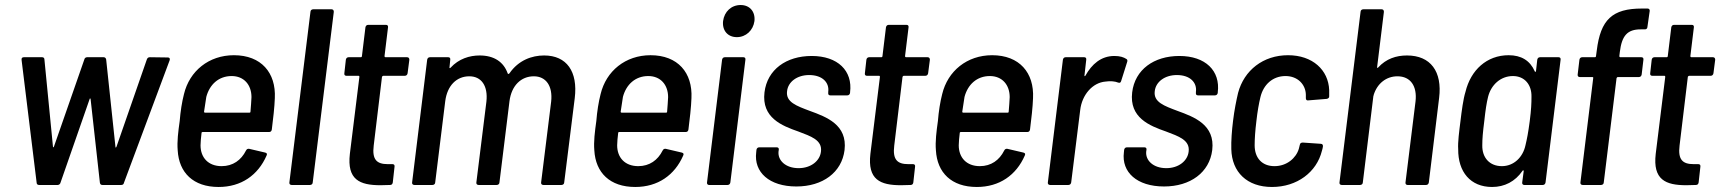

<svg xmlns="http://www.w3.org/2000/svg" viewBox="-20 -737 6854 765"><path d="M136 0H210C215 0 220 -4 221 -9L337 -342C338 -346 340 -346 341 -342L378 -9C379 -3 382 0 388 0H463C469 0 473 -3 474 -9L656 -497C658 -503 656 -508 649 -508L577 -509C571 -509 567 -506 565 -500L444 -152C442 -148 440 -148 440 -152L403 -500C402 -505 399 -509 393 -509H327C321 -509 317 -505 316 -500L195 -153C194 -149 192 -149 191 -153L157 -500C157 -505 154 -509 148 -509H75C68 -509 65 -505 66 -498L126 -9C126 -3 130 0 136 0Z M863 -75C810 -75 779 -109 779 -158C779 -172 781 -189 783 -207C783 -210 785 -211 787 -211H1052C1058 -211 1062 -214 1063 -221C1068 -260 1074 -312 1075 -346C1080 -447 1021 -517 912 -517C812 -517 735 -454 713 -362C705 -331 699 -293 696 -255C690 -212 685 -173 688 -138C693 -49 750 8 851 8C941 8 1008 -39 1042 -117C1045 -123 1044 -127 1037 -129L973 -144C967 -145 963 -143 960 -137C941 -99 908 -75 863 -75ZM903 -434C952 -434 982 -399 982 -350C981 -333 980 -313 978 -292C978 -289 976 -288 974 -288H797C795 -288 793 -289 793 -292C796 -313 799 -333 802 -351C815 -400 851 -434 903 -434Z M1142 0H1215C1221 0 1226 -4 1226 -10L1310 -690C1310 -696 1307 -700 1301 -700H1228C1222 -700 1217 -696 1217 -690L1133 -10C1132 -4 1136 0 1142 0Z M1604 -445 1611 -499C1611 -505 1608 -509 1602 -509H1516C1514 -509 1512 -511 1512 -513L1526 -628C1527 -634 1524 -638 1518 -638H1447C1441 -638 1437 -634 1436 -628L1422 -513C1422 -511 1420 -509 1418 -509H1369C1363 -509 1359 -505 1358 -499L1352 -445C1351 -439 1354 -435 1360 -435H1409C1411 -435 1412 -433 1412 -431L1374 -124C1362 -21 1413 1 1496 1C1508 1 1521 0 1534 0C1541 0 1544 -4 1545 -10L1552 -73C1553 -79 1550 -83 1544 -83H1525C1481 -83 1462 -101 1469 -157L1502 -431C1503 -433 1505 -435 1507 -435H1593C1599 -435 1603 -439 1604 -445Z M2148 -516C2099 -516 2046 -497 2010 -445C2007 -442 2005 -441 2003 -444C1987 -490 1949 -516 1891 -516C1851 -516 1808 -503 1775 -467C1772 -464 1770 -466 1771 -469L1774 -499C1775 -505 1772 -509 1766 -509H1693C1687 -509 1683 -505 1682 -499L1622 -10C1621 -4 1625 0 1631 0H1703C1709 0 1714 -4 1714 -10L1754 -334C1762 -396 1799 -433 1850 -433C1898 -433 1925 -395 1918 -332L1878 -10C1877 -4 1881 0 1887 0H1959C1965 0 1970 -4 1970 -10L2010 -334C2018 -396 2056 -433 2107 -433C2155 -433 2183 -395 2176 -332L2136 -10C2135 -4 2139 0 2145 0H2217C2223 0 2228 -4 2228 -10L2270 -346C2283 -452 2238 -516 2148 -516Z M2523 -75C2470 -75 2439 -109 2439 -158C2439 -172 2441 -189 2443 -207C2443 -210 2445 -211 2447 -211H2712C2718 -211 2722 -214 2723 -221C2728 -260 2734 -312 2735 -346C2740 -447 2681 -517 2572 -517C2472 -517 2395 -454 2373 -362C2365 -331 2359 -293 2356 -255C2350 -212 2345 -173 2348 -138C2353 -49 2410 8 2511 8C2601 8 2668 -39 2702 -117C2705 -123 2704 -127 2697 -129L2633 -144C2627 -145 2623 -143 2620 -137C2601 -99 2568 -75 2523 -75ZM2563 -434C2612 -434 2642 -399 2642 -350C2641 -333 2640 -313 2638 -292C2638 -289 2636 -288 2634 -288H2457C2455 -288 2453 -289 2453 -292C2456 -313 2459 -333 2462 -351C2475 -400 2511 -434 2563 -434Z M2916 -589C2952 -589 2981 -616 2986 -653C2990 -691 2967 -717 2931 -717C2894 -717 2866 -691 2861 -653C2857 -616 2879 -589 2916 -589ZM2805 0H2879C2885 0 2889 -4 2890 -10L2950 -499C2951 -505 2948 -509 2942 -509H2868C2862 -509 2858 -505 2857 -499L2797 -10C2796 -4 2800 0 2805 0Z M3153 6C3258 6 3334 -50 3345 -139C3357 -240 3273 -271 3207 -295C3154 -315 3110 -330 3116 -374C3120 -411 3156 -438 3204 -438C3257 -438 3285 -408 3280 -371V-367C3279 -361 3282 -357 3288 -357H3356C3362 -357 3366 -361 3367 -367V-369C3378 -455 3318 -514 3214 -514C3113 -514 3037 -460 3026 -369C3014 -268 3095 -236 3161 -213C3211 -194 3257 -179 3251 -133C3247 -96 3211 -67 3162 -67C3110 -67 3078 -98 3082 -134L3083 -140C3084 -146 3081 -150 3075 -150H3005C2999 -150 2995 -146 2994 -140L2993 -130C2983 -51 3045 6 3153 6Z M3678 -445 3685 -499C3685 -505 3682 -509 3676 -509H3590C3588 -509 3586 -511 3586 -513L3600 -628C3601 -634 3598 -638 3592 -638H3521C3515 -638 3511 -634 3510 -628L3496 -513C3496 -511 3494 -509 3492 -509H3443C3437 -509 3433 -505 3432 -499L3426 -445C3425 -439 3428 -435 3434 -435H3483C3485 -435 3486 -433 3486 -431L3448 -124C3436 -21 3487 1 3570 1C3582 1 3595 0 3608 0C3615 0 3618 -4 3619 -10L3626 -73C3627 -79 3624 -83 3618 -83H3599C3555 -83 3536 -101 3543 -157L3576 -431C3577 -433 3579 -435 3581 -435H3667C3673 -435 3677 -439 3678 -445Z M3884 -75C3831 -75 3800 -109 3800 -158C3800 -172 3802 -189 3804 -207C3804 -210 3806 -211 3808 -211H4073C4079 -211 4083 -214 4084 -221C4089 -260 4095 -312 4096 -346C4101 -447 4042 -517 3933 -517C3833 -517 3756 -454 3734 -362C3726 -331 3720 -293 3717 -255C3711 -212 3706 -173 3709 -138C3714 -49 3771 8 3872 8C3962 8 4029 -39 4063 -117C4066 -123 4065 -127 4058 -129L3994 -144C3988 -145 3984 -143 3981 -137C3962 -99 3929 -75 3884 -75ZM3924 -434C3973 -434 4003 -399 4003 -350C4002 -333 4001 -313 3999 -292C3999 -289 3997 -288 3995 -288H3818C3816 -288 3814 -289 3814 -292C3817 -313 3820 -333 3823 -351C3836 -400 3872 -434 3924 -434Z M4420 -514C4367 -514 4330 -481 4305 -436C4303 -432 4300 -433 4301 -437L4308 -499C4309 -505 4306 -509 4300 -509H4226C4220 -509 4216 -505 4215 -499L4155 -10C4154 -4 4158 0 4164 0H4237C4243 0 4247 -4 4248 -10L4284 -299C4291 -359 4333 -408 4385 -412C4404 -415 4423 -413 4435 -408C4441 -406 4445 -407 4447 -414L4471 -490C4473 -495 4472 -500 4468 -502C4457 -509 4443 -514 4420 -514Z M4618 6C4723 6 4799 -50 4810 -139C4822 -240 4738 -271 4672 -295C4619 -315 4575 -330 4581 -374C4585 -411 4621 -438 4669 -438C4722 -438 4750 -408 4745 -371V-367C4744 -361 4747 -357 4753 -357H4821C4827 -357 4831 -361 4832 -367V-369C4843 -455 4783 -514 4679 -514C4578 -514 4502 -460 4491 -369C4479 -268 4560 -236 4626 -213C4676 -194 4722 -179 4716 -133C4712 -96 4676 -67 4627 -67C4575 -67 4543 -98 4547 -134L4548 -140C4549 -146 4546 -150 4540 -150H4470C4464 -150 4460 -146 4459 -140L4458 -130C4448 -51 4510 6 4618 6Z M5048 8C5148 8 5226 -51 5247 -136C5249 -142 5250 -147 5251 -153C5252 -159 5249 -164 5243 -164L5171 -169C5165 -169 5160 -167 5159 -160C5159 -159 5158 -158 5158 -156C5157 -151 5156 -148 5155 -144C5144 -107 5107 -75 5058 -75C5008 -75 4979 -108 4979 -158C4979 -183 4981 -215 4986 -255C4990 -292 4996 -325 5002 -350C5014 -400 5051 -434 5102 -434C5151 -434 5182 -400 5183 -360C5183 -356 5183 -351 5183 -346C5183 -340 5186 -336 5192 -337L5266 -343C5272 -344 5277 -348 5276 -354V-378C5273 -458 5210 -517 5112 -517C5013 -517 4937 -457 4913 -367C4906 -337 4898 -298 4893 -256C4888 -216 4885 -175 4886 -143C4888 -51 4949 8 5048 8Z M5586 -516C5543 -516 5503 -503 5471 -468C5468 -465 5466 -467 5467 -470L5494 -690C5494 -696 5491 -700 5485 -700H5412C5406 -700 5401 -696 5401 -690L5317 -10C5316 -4 5320 0 5326 0H5399C5405 0 5410 -4 5410 -10L5452 -354C5453 -355 5453 -357 5453 -358C5467 -404 5503 -433 5548 -433C5600 -433 5627 -394 5620 -333L5580 -10C5579 -4 5583 0 5588 0H5662C5668 0 5672 -4 5673 -10L5714 -347C5727 -452 5680 -516 5586 -516Z M6105 -499 6100 -454C6099 -450 6096 -449 6095 -453C6076 -496 6041 -517 5991 -517C5904 -517 5840 -458 5819 -371C5810 -342 5804 -296 5799 -254C5794 -214 5788 -170 5790 -143C5789 -52 5839 8 5925 8C5975 8 6017 -14 6046 -56C6048 -60 6051 -59 6051 -55L6045 -10C6044 -4 6048 0 6053 0H6127C6133 0 6137 -4 6138 -10L6198 -499C6199 -505 6196 -509 6190 -509H6116C6110 -509 6106 -505 6105 -499ZM6058 -158C6048 -111 6012 -75 5964 -75C5915 -75 5885 -109 5886 -158C5886 -184 5888 -208 5894 -255C5899 -301 5903 -326 5909 -351C5921 -399 5959 -434 6008 -434C6055 -434 6083 -399 6082 -352C6082 -325 6081 -301 6075 -254C6069 -208 6064 -183 6058 -158Z M6517 -620H6534C6539 -620 6544 -623 6544 -630L6553 -693C6554 -699 6550 -703 6545 -703H6522C6404 -703 6357 -659 6342 -535L6339 -513C6339 -511 6337 -509 6335 -509H6284C6278 -509 6274 -505 6273 -499L6266 -440C6265 -434 6269 -430 6274 -430H6325C6327 -430 6329 -428 6328 -426L6277 -10C6276 -4 6280 0 6286 0H6359C6365 0 6370 -4 6370 -10L6421 -426C6422 -428 6424 -430 6426 -430H6510C6516 -430 6520 -434 6521 -440L6528 -499C6529 -505 6526 -509 6520 -509H6435C6434 -509 6432 -511 6432 -513L6434 -530C6442 -595 6464 -620 6517 -620Z M6807 -445 6814 -499C6814 -505 6811 -509 6805 -509H6719C6717 -509 6715 -511 6715 -513L6729 -628C6730 -634 6727 -638 6721 -638H6650C6644 -638 6640 -634 6639 -628L6625 -513C6625 -511 6623 -509 6621 -509H6572C6566 -509 6562 -505 6561 -499L6555 -445C6554 -439 6557 -435 6563 -435H6612C6614 -435 6615 -433 6615 -431L6577 -124C6565 -21 6616 1 6699 1C6711 1 6724 0 6737 0C6744 0 6747 -4 6748 -10L6755 -73C6756 -79 6753 -83 6747 -83H6728C6684 -83 6665 -101 6672 -157L6705 -431C6706 -433 6708 -435 6710 -435H6796C6802 -435 6806 -439 6807 -445Z"/></svg>

Font: Barlow Semi Condensed Medium
Style: Italic
Weight: 500
Width: 4
Italic angle: -7°
Designer: Jeremy Tribby
Foundry: Tribby Type
Version: Version 1.422;hotconv 1.0.109;makeotfexe 2.5.65596